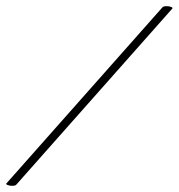

<svg xmlns="http://www.w3.org/2000/svg" viewBox="-25 -581 579 622"><path d="M14 21Q7 21 0 18.5Q-7 16 -4 13L501 -557Q504 -561 515 -561Q523 -561 529.5 -558.5Q536 -556 533 -553L28 17Q25 21 14 21Z"/></svg>

Font: Waterfall
Style: Regular
Weight: 400
Designer: Robert E. Leuschke
Foundry: Robert E. Leuschke
Version: Version 1.010; ttfautohint (v1.8.3)